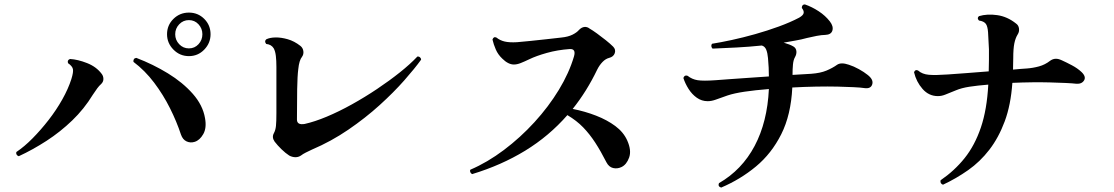

<svg xmlns="http://www.w3.org/2000/svg" viewBox="-20 -800 5040 869"><path d="M65 -93Q58 -95 55 -100.5Q52 -106 54 -112Q90 -136 127.5 -174Q165 -212 200 -257Q235 -302 262 -350Q289 -398 303 -442Q313 -474 310 -487.5Q307 -501 288 -514Q283 -528 297 -533Q332 -531 374 -514.5Q416 -498 440 -466Q448 -456 448 -442.5Q448 -429 437 -419Q429 -412 420 -400Q411 -388 400 -371Q361 -307 307 -255Q253 -203 190.5 -162.5Q128 -122 65 -93ZM861 -158Q842 -152 824.5 -160Q807 -168 799 -191Q780 -249 749.5 -310Q719 -371 677.5 -426Q636 -481 584 -520Q582 -536 597 -538Q673 -509 740 -468Q807 -427 852.5 -375.5Q898 -324 908 -265Q916 -221 900 -193Q884 -165 861 -158ZM835 -546Q794 -546 765 -575.5Q736 -605 736 -645Q736 -686 765 -714.5Q794 -743 835 -743Q876 -743 904.5 -714.5Q933 -686 933 -645Q933 -605 904.5 -575.5Q876 -546 835 -546ZM835 -581Q861 -581 878.5 -600Q896 -619 896 -645Q896 -671 878.5 -690Q861 -709 835 -709Q809 -709 791 -690Q773 -671 773 -645Q773 -619 791 -600Q809 -581 835 -581Z M1289 -96Q1272 -107 1254 -124.5Q1236 -142 1223 -159Q1209 -179 1220 -198Q1227 -211 1229 -230Q1231 -249 1231 -288V-497Q1231 -526 1228.5 -547Q1226 -568 1219 -581Q1208 -599 1185 -601Q1175 -613 1185 -622Q1201 -630 1226.5 -630.5Q1252 -631 1282 -622.5Q1312 -614 1340 -592Q1351 -583 1353 -568.5Q1355 -554 1347 -543Q1334 -527 1330 -487Q1326 -456 1325 -396Q1324 -336 1324 -259Q1324 -233 1359 -239Q1404 -249 1459 -272Q1514 -295 1572.5 -327.5Q1631 -360 1687 -397.5Q1743 -435 1790 -472.5Q1837 -510 1869 -544Q1876 -545 1881 -540.5Q1886 -536 1886 -530Q1858 -491 1810 -436.5Q1762 -382 1698 -324Q1634 -266 1556.5 -213Q1479 -160 1392 -123Q1377 -116 1364 -109.5Q1351 -103 1342 -96Q1330 -88 1316 -88.5Q1302 -89 1289 -96Z M2117 -12Q2111 -15 2108.5 -21Q2106 -27 2109 -32Q2186 -65 2260.5 -121Q2335 -177 2399 -247Q2463 -317 2509.5 -393.5Q2556 -470 2578 -545Q2588 -580 2558 -578Q2503 -574 2455 -560.5Q2407 -547 2376 -532Q2353 -521 2336.5 -514.5Q2320 -508 2306 -508Q2280 -508 2253 -535Q2234 -553 2224 -576Q2214 -599 2209 -621Q2214 -636 2227 -630Q2243 -617 2264.5 -612Q2286 -607 2320 -609Q2342 -611 2378.5 -614.5Q2415 -618 2453.5 -622.5Q2492 -627 2520 -630Q2551 -633 2571 -643Q2591 -653 2601 -665Q2613 -677 2625.5 -678Q2638 -679 2648 -671Q2662 -663 2682 -648.5Q2702 -634 2722 -618Q2742 -602 2755 -589Q2768 -576 2762.5 -559.5Q2757 -543 2737 -538Q2721 -534 2707 -519.5Q2693 -505 2683 -485Q2636 -387 2572 -307Q2628 -296 2678 -276.5Q2728 -257 2765 -229.5Q2802 -202 2819 -164Q2839 -119 2827.5 -87Q2816 -55 2793 -44Q2774 -35 2755 -39.5Q2736 -44 2725 -65Q2699 -116 2674 -154.5Q2649 -193 2619.5 -223.5Q2590 -254 2548 -279Q2465 -184 2357 -118Q2249 -52 2117 -12Z M3244 49Q3228 44 3234 29Q3338 -31 3395.5 -139.5Q3453 -248 3460 -397Q3397 -392 3350 -385Q3303 -378 3273 -368Q3239 -356 3219.5 -349Q3200 -342 3183 -342Q3156 -342 3134 -357.5Q3112 -373 3096.5 -397.5Q3081 -422 3073 -447Q3078 -462 3092 -457Q3112 -441 3137.5 -437Q3163 -433 3219 -437Q3241 -439 3279.5 -441.5Q3318 -444 3365 -447.5Q3412 -451 3460 -454Q3460 -474 3459 -494.5Q3458 -515 3456 -537Q3454 -560 3448 -575Q3442 -590 3428 -594Q3370 -588 3313 -585Q3256 -582 3205 -580Q3200 -585 3199.5 -591.5Q3199 -598 3203 -602Q3241 -608 3292 -619Q3343 -630 3398 -645.5Q3453 -661 3505 -680Q3557 -699 3597 -720Q3616 -731 3617.5 -741.5Q3619 -752 3609 -764Q3609 -780 3623 -780Q3655 -769 3685.5 -749Q3716 -729 3736 -703Q3753 -681 3747.5 -662Q3742 -643 3715 -642Q3700 -642 3676 -637.5Q3652 -633 3632 -628Q3607 -621 3580.5 -616.5Q3554 -612 3527 -607Q3541 -603 3552.5 -598.5Q3564 -594 3572 -589Q3583 -582 3584.5 -568.5Q3586 -555 3578 -541Q3571 -529 3569 -508Q3567 -487 3567 -461L3651 -466Q3693 -469 3720.5 -480.5Q3748 -492 3769 -507Q3787 -519 3822 -507Q3844 -500 3867.5 -487Q3891 -474 3907 -461Q3934 -440 3928 -419Q3922 -398 3895 -401Q3876 -404 3842.5 -405.5Q3809 -407 3771 -408Q3727 -409 3673.5 -408Q3620 -407 3566 -404Q3560 -280 3516 -192.5Q3472 -105 3401.5 -46.5Q3331 12 3244 49Z M4248 36Q4234 31 4237 16Q4300 -27 4346 -84.5Q4392 -142 4419.5 -223Q4447 -304 4453 -417Q4404 -413 4368 -407.5Q4332 -402 4306 -391Q4276 -379 4259 -372Q4242 -365 4225 -365Q4184 -365 4155.5 -397.5Q4127 -430 4117 -473Q4122 -487 4135 -481Q4154 -464 4184.5 -461.5Q4215 -459 4270 -463Q4302 -465 4352.5 -469Q4403 -473 4455 -477Q4456 -503 4456 -529.5Q4456 -556 4456 -577Q4454 -627 4452 -654Q4450 -681 4442 -692Q4433 -704 4411 -707Q4400 -718 4411 -727Q4448 -738 4493.5 -731.5Q4539 -725 4578 -694Q4590 -686 4592 -671Q4594 -656 4586 -644Q4576 -628 4571 -604Q4566 -580 4566 -536Q4566 -526 4565.5 -512.5Q4565 -499 4565 -485Q4583 -487 4598.5 -488Q4614 -489 4627 -490Q4655 -492 4682.5 -499.5Q4710 -507 4733 -525Q4744 -533 4756.5 -534Q4769 -535 4786 -527Q4806 -518 4831.5 -504.5Q4857 -491 4875 -474Q4897 -453 4886.5 -436Q4876 -419 4851 -421Q4835 -423 4802 -424.5Q4769 -426 4731 -427Q4694 -428 4651 -427.5Q4608 -427 4562 -425Q4555 -325 4527.5 -251Q4500 -177 4458 -122.5Q4416 -68 4362 -30Q4308 8 4248 36Z"/></svg>

Font: Zen Old Mincho Black
Style: Regular
Weight: 900
Designer: Yoshimichi Ohira
Foundry: Positype
Version: Version 1.001